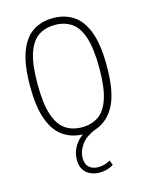

<svg xmlns="http://www.w3.org/2000/svg" viewBox="-114 -619 683 890"><g transform="rotate(-15 228.0 -174.0)"><path d="M254 200Q214.5 200 189.8 178.5Q165 157 165 116Q165 85.5 179.5 57.2Q194 29 222.5 9Q168.5 7 128.2 -21.2Q88 -49.5 66 -110Q44 -170.5 44 -270Q44 -372 66.8 -433Q89.5 -494 130.8 -521Q172 -548 228 -548Q283 -548 324.5 -521Q366 -494 389 -433Q412 -372 412 -270Q412 -147 380 -84Q348 -21 290 0Q237 19.5 215 51.5Q193 83.5 193 113Q193 144.5 209.5 159.2Q226 174 253 174Q283.5 174 311 158L320 181Q291 200 254 200ZM228 -24Q273 -24 306.2 -45.8Q339.5 -67.5 357.8 -120.8Q376 -174 376 -268Q376 -364 357.8 -417.8Q339.5 -471.5 306.2 -493.2Q273 -515 228 -515Q183 -515 149.8 -493.5Q116.5 -472 98.2 -419Q80 -366 80 -272Q80 -176 98.2 -122Q116.5 -68 149.8 -46Q183 -24 228 -24Z"/></g></svg>

Font: Encode Sans Condensed Condensed Thin
Style: Regular
Weight: 100
Width: 3
Designer: Multiple Designers
Foundry: Impallari Type
Version: Version 3.000; ttfautohint (v1.8.3) -l 8 -r 50 -G 200 -x 14 